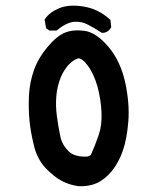

<svg xmlns="http://www.w3.org/2000/svg" viewBox="-20 -636 540 664"><path d="M250.5 7.8Q219.7 3.4 192.9 -10.7Q179.2 -18.1 165.3 -29.3Q151.4 -40.5 137.2 -55.2Q123 -70.8 112.8 -90.3Q102.5 -109.9 97.2 -133.3Q85.9 -179.2 82 -218.8Q80.1 -238.8 79.6 -260Q79.1 -281.2 80.1 -304.2Q81.1 -327.1 85.4 -349.4Q89.8 -371.6 97.2 -393.1Q112.3 -435.5 144 -473.1Q175.8 -511.2 204.1 -522.9Q232.9 -534.7 272.5 -529.3Q312.5 -523.9 355 -474.1Q396.5 -425.3 413.1 -350.6Q428.7 -276.9 423.8 -215.8Q418.9 -155.3 404.8 -114.7Q390.6 -74.2 366.7 -44.4Q341.8 -14.6 314 -2.4Q286.1 9.8 251.5 7.8H251ZM283.7 -94.7Q290 -97.7 293.9 -99.6Q309.1 -133.3 320.8 -167.5Q333 -201.7 331.1 -246.6Q329.1 -292.5 316.9 -337.4Q310.5 -359.4 302 -377.7Q293.5 -396 282.7 -410.2Q272.5 -423.8 264.4 -429.2Q256.3 -434.6 252.2 -434.1Q248 -433.6 243.4 -431.6Q238.8 -429.7 233.2 -425.8Q227.5 -421.9 221.7 -416Q217.8 -413.1 214.6 -409.2Q211.4 -405.3 208.3 -400.9Q205.1 -396.5 201.9 -391.6Q198.7 -386.7 196 -381.1Q193.4 -375.5 190.4 -369.1Q177.7 -338.4 174.8 -303.7Q171.9 -269 176.8 -233.9Q181.6 -197.8 188.5 -165Q190.4 -154.8 194.3 -145.8Q198.2 -136.7 204.1 -128.4Q210 -120.1 217.8 -112.3Q239.3 -91.8 283.7 -94.7ZM329.6 -523.9Q319.3 -530.8 308.1 -537.4Q296.9 -543.9 284.7 -550.3Q263.2 -562.5 236.8 -560.5Q224.1 -559.6 209.5 -552.7Q194.8 -545.9 178.2 -532.2L175.3 -530.3H171.9H154.3H151.4L148.9 -531.7L143.1 -535.6L139.6 -538.1L138.7 -542.5L134.8 -564.9L134.3 -568.8L136.7 -571.8Q151.9 -593.8 185.5 -607.9Q219.7 -621.6 269.8 -613.3Q319.8 -605 358.9 -569.8L361.8 -567.4L362.3 -563.5L364.3 -544.9L364.7 -541.5L362.8 -538.6Q352.1 -522.5 335 -522.5H332Z"/></svg>

Font: NaikaiFont
Style: Bold
Weight: 700
Version: Version 1.89